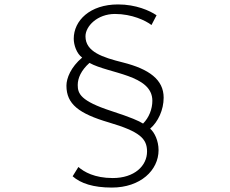

<svg xmlns="http://www.w3.org/2000/svg" viewBox="-20 -791 1040 867"><path d="M664 -678 687 -722C656 -743 594 -771 513 -771C386 -771 313 -698 313 -616C313 -588 326 -549 351 -531C300 -488 280 -438 280 -404C280 -321 336 -278 472 -238C611 -197 644 -165 644 -107C644 -42 587 13 489 13C407 13 359 -15 334 -37L308 5C344 37 401 56 485 56C614 56 696 -22 696 -113C696 -155 678 -193 658 -210C694 -241 719 -295 719 -350C719 -431 654 -479 535 -509C443 -532 366 -557 366 -627C366 -673 420 -728 499 -728C576 -728 638 -698 664 -678ZM331 -407C331 -438 346 -473 384 -507C472 -458 668 -454 668 -336C668 -299 653 -260 626 -233C607 -245 574 -260 482 -290C344 -335 331 -368 331 -407Z"/></svg>

Font: Noto Sans CJK SC Light
Style: Regular
Weight: 300
Designer: Ryoko NISHIZUKA 西塚涼子 (kana, bopomofo & ideographs); Paul D. Hunt (Latin, Greek & Cyrillic); Sandoll Communications 산돌커뮤니
Foundry: Adobe
Version: Version 2.004;hotconv 1.0.118;makeotfexe 2.5.65603